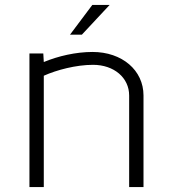

<svg xmlns="http://www.w3.org/2000/svg" viewBox="-20 -756 690 776"><path d="M263 -616H311L423 -736H353ZM99 0H157V-449.9C208.7 -473.1 287.1 -494 356 -494C440.7 -494 502 -441.9 502 -370V0H560V-370C560 -472.1 473.5 -546 354 -546C286.6 -546 214.8 -529.3 157 -505.3L155 -540H99Z"/></svg>

Font: Resamitz
Style: Regular
Weight: 500
Designer: gluk
Foundry: gluk
Version: Version 0.047